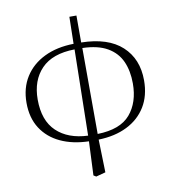

<svg xmlns="http://www.w3.org/2000/svg" viewBox="-94 -753 937 1045"><g transform="rotate(-10 374.5 -230.0)"><path d="M348.1 -16.1 356.9 -491.2Q233.9 -489.3 172.9 -426Q111.8 -362.8 111.8 -256.8Q111.8 -140.6 175 -80.6Q238.3 -20.5 348.1 -16.1ZM338.9 202.1 347.2 15.1Q257.8 12.7 190.9 -18.6Q124 -49.8 86.4 -108.2Q48.8 -166.5 48.8 -250Q48.8 -332 87.2 -392.6Q125.5 -453.1 194.8 -486.8Q264.2 -520.5 356.9 -522L359.9 -670.9H398.9V-522Q546.9 -519.5 623.5 -449Q700.2 -378.4 700.2 -259.8Q700.2 -175.3 663.1 -114.7Q626 -54.2 558.8 -20.8Q491.7 12.7 400.9 15.1L405.8 196.8L353 210.9ZM399.9 -491.2 400.9 -16.1Q526.4 -19 581.8 -84Q637.2 -148.9 637.2 -253.9Q637.2 -323.2 613.8 -375.7Q590.3 -428.2 538.1 -458.5Q485.8 -488.8 399.9 -491.2Z"/></g></svg>

Font: Source Han Serif TW ExtraLight
Style: Regular
Weight: 250
Designer: Ryoko NISHIZUKA Ë•øÂ°öÊ∂ºÂ≠ê (kana & ideographs); Frank Grie√ühammer (Latin, Greek & Cyrillic); Wenlong ZHANG Âº†ÊñáÈæô 
Foundry: Adobe
Version: Version 2.003;hotconv 1.1.1;makeotfexe 2.6.0